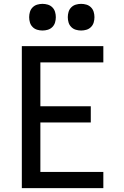

<svg xmlns="http://www.w3.org/2000/svg" viewBox="-20 -974 640 994"><path d="M93 0V-735H515V-651H189V-424H450V-340H189V-84H515V0ZM400 -816Q386 -816 372.5 -820Q359 -824 349 -834Q339 -844 335 -857.5Q331 -871 331 -885Q331 -899 335 -912.5Q339 -926 349 -936Q359 -946 372.5 -950Q386 -954 400 -954Q414 -954 427.5 -950Q441 -946 451 -936Q461 -926 465 -912.5Q469 -899 469 -885Q469 -871 465 -857.5Q461 -844 451 -834Q441 -824 427.5 -820Q414 -816 400 -816ZM200 -816Q186 -816 172.5 -820Q159 -824 149 -834Q139 -844 135 -857.5Q131 -871 131 -885Q131 -899 135 -912.5Q139 -926 149 -936Q159 -946 172.5 -950Q186 -954 200 -954Q214 -954 227.5 -950Q241 -946 251 -936Q261 -926 265 -912.5Q269 -899 269 -885Q269 -871 265 -857.5Q261 -844 251 -834Q241 -824 227.5 -820Q214 -816 200 -816Z"/></svg>

Font: Iosevka Curly Medium Extended
Style: Regular
Weight: 500
Width: 7
Monospace: yes
Designer: Belleve Invis
Foundry: Belleve Invis
Version: Version 11.1.0; ttfautohint (v1.8.3)